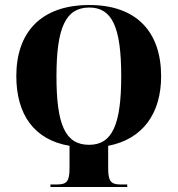

<svg xmlns="http://www.w3.org/2000/svg" viewBox="-20 -745 708 765"><path d="M181 0H487V-10H460C420 -10 411 -25 411 -76V-164C547 -190 622 -291 622 -441C622 -617 525 -725 336 -725C141 -725 45 -614 45 -442C45 -290 115 -188 257 -164V-76C257 -25 248 -10 208 -10H181ZM335 -168C240 -168 205 -248 205 -441C205 -636 242 -715 336 -715C427 -715 463 -636 463 -441C463 -248 427 -168 335 -168Z"/></svg>

Font: Noto Serif Display ExtraCondensed ExtraBold
Style: Regular
Weight: 800
Width: 2
Designer: Monotype Design Team
Foundry: Monotype Imaging Inc.
Version: Version 2.009